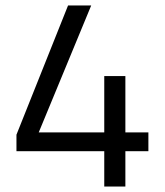

<svg xmlns="http://www.w3.org/2000/svg" viewBox="-20 -680 600 700"><path d="M360.1 0V-128.7H40V-188.9L228.1 -660H312.5L121.2 -197.3H360.1V-402.6H437.1V-197.3H521V-128.7H437.1V0Z"/></svg>

Font: Titillium Web
Style: Bold
Weight: 700
Designer: Mohamed Gaber, Accademia di Belle Arti di Urbino
Foundry: Kief Type Foundry, Accademia di Belle Arti di Urbino
Version: Version 3.000